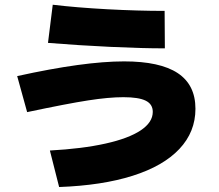

<svg xmlns="http://www.w3.org/2000/svg" viewBox="-20 -749 904 791"><path d="M609.4 -288.1Q609.4 -319.8 580.3 -334.2Q551.3 -348.6 488.3 -348.6Q428.2 -348.6 343.3 -335.4Q258.3 -322.3 91.8 -287.1L50.8 -435.5Q325.7 -496.1 491.2 -496.1Q639.2 -496.1 712.2 -447.8Q785.2 -399.4 785.2 -300.8Q785.2 -205.6 719 -135.3Q652.8 -64.9 526.6 -24.9Q400.4 15.1 223.6 21.5L185.5 -128.9Q319.3 -136.2 414.6 -157.5Q509.8 -178.7 559.6 -211.9Q609.4 -245.1 609.4 -288.1ZM177.7 -572.3 197.3 -729.5Q294.9 -717.8 421.6 -710.9Q548.3 -704.1 658.2 -704.1L659.2 -549.8Q564 -549.8 434.6 -555.9Q305.2 -562 177.7 -572.3Z"/></svg>

Font: Pretendard GOV Black
Style: Regular
Weight: 900
Designer: Base glyphs from Inter by Rasmus Andersson; Hangeul glyphs from Noto Sans CJK(Source Han Sans) by Jang Soo-young and Kan
Foundry: Kil Hyung-jin
Version: Version 1.309